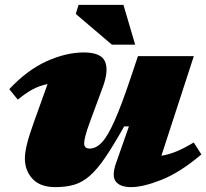

<svg xmlns="http://www.w3.org/2000/svg" viewBox="-20 -752 846 787"><path d="M456 -84.5 508.5 -234H489Q445 -156 411.8 -107Q378.5 -58 348.2 -31.5Q318 -5 284.5 5Q251 15 207 15Q145 15 113.5 -18.8Q82 -52.5 82 -102.5Q82 -126.5 90.5 -161.2Q99 -196 119.5 -253L175 -407.5Q139 -400 111 -384.2Q83 -368.5 53 -343.5L18 -386.5Q91.5 -465 171.2 -501Q251 -537 323.5 -537Q394.5 -537 410.5 -499.8Q426.5 -462.5 401 -394L352 -261.5Q335.5 -217 330.2 -196.2Q325 -175.5 325 -164.5Q325 -143 347.5 -143Q373 -143 396.8 -167.5Q420.5 -192 449 -255.5Q477.5 -319 516.5 -435.5L545.5 -522H774.5L641.5 -113.5Q674 -119 705 -132Q736 -145 774 -168L805.5 -119Q718 -45 642.2 -15Q566.5 15 517.5 15Q472.5 15 454.8 -7.8Q437 -30.5 456 -84.5ZM534 -569H438.5L290.5 -695L302 -732H486Z"/></svg>

Font: Newsreader 6pt ExtraBold
Style: Italic
Weight: 800
Italic angle: -17°
Designer: Hugues Gentile
Foundry: Production Type
Version: Version 1.003; ttfautohint (v1.8.3)